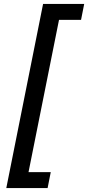

<svg xmlns="http://www.w3.org/2000/svg" viewBox="-20 -762 448 976"><path d="M12 194 199 -742H408L392 -661H280L125 113H238L222 194Z"/></svg>

Font: Montserrat Thin Medium
Style: Italic
Weight: 500
Italic angle: -11.3°
Version: Version 9.000